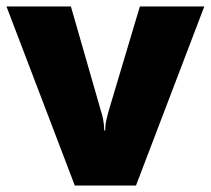

<svg xmlns="http://www.w3.org/2000/svg" viewBox="-20 -573 651 593"><path d="M211 0 0 -553H199L293 -226Q295 -222 298.5 -204Q302 -186 302 -170H305Q305 -187 308.5 -202Q312 -217 314 -225L412 -553H611L400 0Z"/></svg>

Font: Noto Sans Bengali UI Black
Style: Regular
Weight: 900
Designer: Jelle Bosma - Monotype Design Team
Foundry: Monotype Imaging Inc.
Version: Version 2.003; ttfautohint (v1.8.4.7-5d5b)